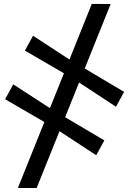

<svg xmlns="http://www.w3.org/2000/svg" viewBox="-20 -782 653 956"><path d="M69 154 437 -762.5 531 -762 162.5 154ZM459 -9 260 -139.5 212 -168 5.5 -288 46 -362 239.5 -236.5 285.5 -209.5 499.5 -83ZM557.5 -250.5 358 -381.5 310.5 -410 104 -530 144.5 -604 337.5 -478 384 -451.5 598 -324.5Z"/></svg>

Font: Merriweather 36pt
Style: Bold Italic
Weight: 700
Italic angle: -7.8°
Version: Version 2.101